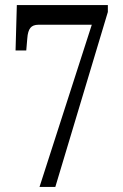

<svg xmlns="http://www.w3.org/2000/svg" viewBox="-20 -733 482 753"><path d="M135 0 340 -636H131Q109 -636 99 -623.5Q89 -611 87 -582L83 -535H41L46 -713H403V-686L197 0Z"/></svg>

Font: Noto Serif Tamil ExtraCondensed
Style: Regular
Weight: 400
Width: 2
Designer: Indian Type Foundry, Tom Grace, and the Monotype Design Team
Foundry: Monotype Imaging Inc.
Version: Version 2.004; ttfautohint (v1.8.4.7-5d5b)